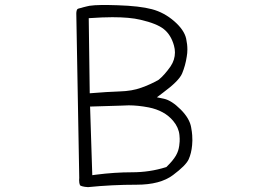

<svg xmlns="http://www.w3.org/2000/svg" viewBox="-20 -751 1040 769"><path d="M429.7 -682.1Q500 -682.1 542.5 -671.9Q608.4 -656.7 636.2 -634.3Q665 -611.3 676.8 -568.4Q680.7 -554.7 680.7 -541Q680.7 -511.7 663.6 -485.8Q639.6 -451.2 615.7 -431.6Q582.5 -412.6 546.4 -399.9Q509.3 -386.2 459 -384.8Q411.1 -383.3 339.4 -377.4L335.4 -678.2Q392.6 -682.1 429.7 -682.1ZM643.6 -81.1Q579.1 -61 509.3 -61Q439.5 -61 363.8 -51.3L349.6 -49.3L340.8 -324.2Q439.9 -326.7 463.9 -327.9Q487.8 -329.1 495.6 -329.1Q532.2 -329.1 575.7 -320.8Q639.2 -308.1 673.8 -266.6Q695.8 -240.2 698.7 -210Q699.7 -200.7 699.7 -195.3Q699.7 -189.9 699.5 -183.6Q699.2 -177.2 697.8 -167Q696.3 -156.7 693.4 -147.5Q690.4 -138.2 684.6 -127.9Q672.9 -107.9 648.9 -84.5L646.5 -82ZM749.5 -169.9Q750.5 -180.2 750.5 -188.7Q750.5 -197.3 749.8 -209.7Q749 -222.2 745.6 -240.7Q739.7 -276.4 703.6 -312.5Q667.5 -348.6 636.7 -355.5L608.4 -361.3L631.8 -378.9Q697.3 -427.2 709.5 -457Q722.7 -488.8 728 -524.4Q730.5 -538.1 730.5 -552.7Q730.5 -573.7 725.6 -596.2Q717.8 -631.3 677.5 -666.3Q637.2 -701.2 588.6 -714.1Q540 -727.1 450.7 -730Q422.9 -731 411.1 -731Q399.4 -731 387.2 -731Q375 -731 359.6 -730Q344.2 -729 338.4 -727.8Q332.5 -726.6 328.4 -725.6Q324.2 -724.6 320.3 -723.6Q316.4 -722.7 312.7 -721.7Q309.1 -720.7 306.2 -719.7Q299.3 -718.3 295.4 -717Q291.5 -715.8 289.8 -714.1Q288.1 -712.4 286.9 -707.8Q285.6 -703.1 285.6 -696.8L297.4 -38.6Q296.9 -33.2 296.9 -29.3Q296.9 -17.1 300.3 -9.3Q301.3 -7.3 309.3 -4.9Q317.4 -2.4 332.5 -1.5Q428.7 -11.2 527.3 -11.2Q621.6 -11.2 672.9 -49.8Q724.6 -88.4 735.6 -112.8Q746.6 -137.2 749.5 -169.9Z"/></svg>

Font: NaikaiFont
Style: ExtraLight
Weight: 200
Version: Version 1.89